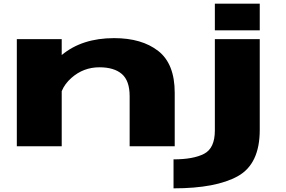

<svg xmlns="http://www.w3.org/2000/svg" viewBox="-20 -800 1562 1050"><path d="M72 0V-586H317.5V-499Q428.5 -591.5 604 -591.5Q755.5 -591.5 845.5 -521.2Q935.5 -451 935.5 -292.5V0H689V-274Q689 -358.5 646.5 -395.2Q604 -432 523.5 -432Q436 -432 370 -373.5Q334 -341.5 317.5 -301.5V0ZM929 230V71.5Q1037.5 71.5 1096.2 41Q1155 10.5 1155 -86.5V-586H1400.5V-89.5Q1400.5 96.5 1281 163.2Q1161.5 230 929 230ZM1155 -780H1400.5V-634H1155Z"/></svg>

Font: Anybody UltraExpanded ExtraBold
Style: Regular
Weight: 800
Width: 9
Designer: Tyler Finck
Foundry: Etcetera Type Company
Version: Version 1.010; ttfautohint (v1.8.3) -l 8 -r 50 -G 200 -x 14 